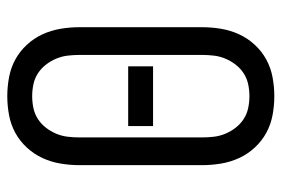

<svg xmlns="http://www.w3.org/2000/svg" viewBox="-146 -638 791 540"><g transform="rotate(-90 250.0 -367.5)"><path d="M250 8Q223 8 196.5 3Q170 -2 147 -14.5Q124 -27 105.5 -47Q87 -67 76 -91Q65 -115 60.5 -141.5Q56 -168 56 -195V-540Q56 -567 60.5 -593.5Q65 -620 76 -644Q87 -668 105.5 -688Q124 -708 147 -720.5Q170 -733 196.5 -738Q223 -743 250 -743Q277 -743 303.5 -738Q330 -733 353 -720.5Q376 -708 394.5 -688Q413 -668 424 -644Q435 -620 439.5 -593.5Q444 -567 444 -540V-195Q444 -168 439.5 -141.5Q435 -115 424 -91Q413 -67 394.5 -47Q376 -27 353 -14.5Q330 -2 303.5 3Q277 8 250 8ZM250 -62Q267 -62 283.5 -65.5Q300 -69 314 -78Q328 -87 338.5 -100.5Q349 -114 355.5 -129.5Q362 -145 364 -161.5Q366 -178 366 -195V-540Q366 -557 364 -573.5Q362 -590 355.5 -605.5Q349 -621 338.5 -634.5Q328 -648 314 -657Q300 -666 283.5 -669.5Q267 -673 250 -673Q233 -673 216.5 -669.5Q200 -666 186 -657Q172 -648 161.5 -634.5Q151 -621 144.5 -605.5Q138 -590 136 -573.5Q134 -557 134 -540V-195Q134 -178 136 -161.5Q138 -145 144.5 -129.5Q151 -114 161.5 -100.5Q172 -87 186 -78Q200 -69 216.5 -65.5Q233 -62 250 -62ZM166 -333V-403H334V-333Z"/></g></svg>

Font: Iosevka
Style: Regular
Weight: 400
Monospace: yes
Designer: Belleve Invis
Foundry: Belleve Invis
Version: Version 33.2.3; ttfautohint (v1.8.4)